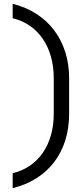

<svg xmlns="http://www.w3.org/2000/svg" viewBox="-20 -860 440 1000"><path d="M46 120C232 74 340 -69 340 -267V-453C340 -648 229 -795 46 -840V-765C178 -734 260 -615 260 -453V-267C260 -107 179 11 46 42Z"/></svg>

Font: Tekne LDO Light
Style: Regular
Weight: 300
Monospace: yes
Designer: Alessio Laiso, Mario Rullo, Paolo Rosset
Foundry: Alessio Laiso
Version: Version 1.000;hotconv 1.0.109;makeotfexe 2.5.65596